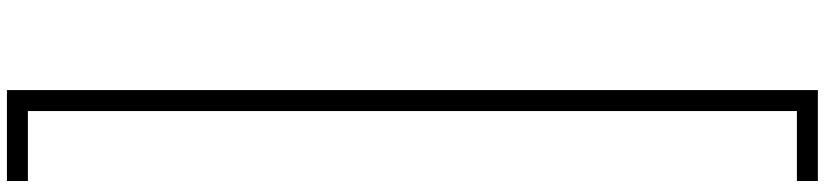

<svg xmlns="http://www.w3.org/2000/svg" viewBox="-956 -534 2439 568"><g transform="rotate(90 264.0 -250.5)"><path d="M247 949V-1450H516V-1388H309V887H516V949Z"/></g></svg>

Font: MathJax_Size3
Style: Regular
Weight: 400
Version: Version 1.1